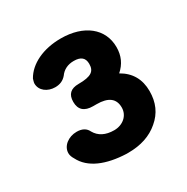

<svg xmlns="http://www.w3.org/2000/svg" viewBox="-111 -850 621 636"><g transform="rotate(-30 200.0 -532.0)"><path d="M198 -312C200 -312 203 -312 205 -312C253 -312 292 -325 322 -351C353 -377 368 -411 368 -454C368 -499 349 -533 310 -555C334 -576 346 -602 346 -635C346 -706 288 -752 200 -752C133 -752 78 -726 54 -683C53 -679 50 -671 50 -666C50 -639 75 -621 104 -621C122 -621 136 -627 147 -640C159 -657 177 -666 200 -666C227 -666 240 -655 240 -632C240 -604 225 -592 176 -592C146 -592 131 -578 131 -549C131 -519 148 -504 181 -504C185 -504 190 -504 194 -504C239 -504 261 -487 261 -453C261 -422 235 -400 202 -400C169 -400 146 -412 133 -435C126 -450 112 -458 91 -458C59 -458 32 -437 32 -410C32 -402 35 -394 40 -386C64 -338 122 -315 198 -312Z"/></g></svg>

Font: Dongle
Style: Bold
Weight: 700
Designer: Yanghee Ryu
Foundry: Yanghee Ryu
Version: Version 2.000